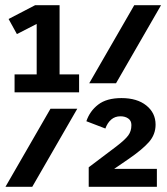

<svg xmlns="http://www.w3.org/2000/svg" viewBox="-20 -718 640 738"><path d="M36 -432H121V-626L45 -587L13 -645L115 -698H209V-432H284V-363H36ZM496 -698H599L426 -398H323ZM174 -300H277L104 0H1ZM321 -75 427 -155Q461 -181 473 -197.5Q485 -214 485 -236V-238Q485 -254 473 -262.5Q461 -271 443 -271Q422 -271 407.5 -258.5Q393 -246 385 -224L312 -252Q325 -291 357.5 -316Q390 -341 447 -341Q507 -341 542.5 -312.5Q578 -284 578 -239Q578 -201 552.5 -172Q527 -143 473 -106L419 -69H583V0H321Z"/></svg>

Font: iA Writer Quattro V
Style: Regular
Weight: 400
Designer: Mike Abbink, Paul van der Laan, Pieter van Rosmalen, Oliver Reichenstein
Foundry: Information Architects Inc.
Version: Version 2.000